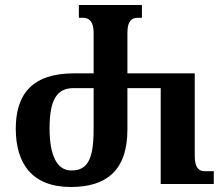

<svg xmlns="http://www.w3.org/2000/svg" viewBox="-20 -734 892 767"><path d="M263 13C403 13 489 -51 489 -217V-382H622V1H834V-50H798C772 -50 758 -67 758 -112V-441H489V-603C489 -649 505 -663 531 -663H547V-714H295V-663H311C335 -663 354 -649 354 -604V-441H276C108 -441 43 -357 43 -220C43 -82 107 13 263 13ZM265 -53C208 -53 178 -112 178 -221C178 -334 206 -382 274 -382H354V-216C354 -91 326 -53 265 -53Z"/></svg>

Font: Noto Serif Georgian ExtraCondensed Bold
Style: Regular
Weight: 700
Width: 2
Designer: Monotype Design Team, Akaki Razmadze
Foundry: Google LLC
Version: Version 2.003